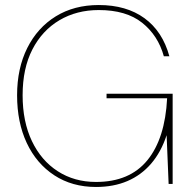

<svg xmlns="http://www.w3.org/2000/svg" viewBox="-20 -732 767 764"><path d="M362 12Q267 12 196 -34.5Q125 -81 86.5 -163Q48 -245 48 -353Q48 -460 88.5 -541Q129 -622 202 -667Q275 -712 373 -712Q483 -712 555 -659.5Q627 -607 654 -508H632Q609 -591 545.5 -641.5Q482 -692 373 -692Q285 -692 216.5 -651.5Q148 -611 109 -535.5Q70 -460 70 -353Q70 -248 107 -170.5Q144 -93 210 -50.5Q276 -8 362 -8Q496 -8 566.5 -94.5Q637 -181 645 -341H404V-359H667V0H651L643 -194Q621 -127 581.5 -81Q542 -35 487 -11.5Q432 12 362 12Z"/></svg>

Font: DM Sans 24pt Thin
Style: Regular
Weight: 250
Designer: Colophon Foundry, Jonny Pinhorn
Foundry: Colophon Foundry
Version: Version 4.004;gftools[0.9.30]